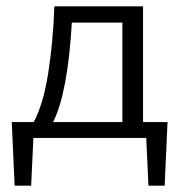

<svg xmlns="http://www.w3.org/2000/svg" viewBox="-20 -434 567 604"><path d="M17 -50H86Q116 -105 131.5 -203Q147 -301 151 -414H430V-50H507L498 150H447L440 0H85L78 150H26ZM365 -50V-363H206Q193 -141 147 -50Z"/></svg>

Font: LXGW Bright GB
Style: Regular
Weight: 400
Designer: Christian Thalmann (Catharsis Fonts)
Foundry: LXGW / Christian Thalmann (Catharsis Fonts) / Fontworks Inc.
Version: Version 5.510